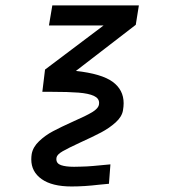

<svg xmlns="http://www.w3.org/2000/svg" viewBox="-20 -570 640 712"><path d="M174 -550H495L483.5 -478L261.5 -307Q356.5 -296.5 397.5 -266.8Q438.5 -237 438.5 -187Q438.5 -175.5 436 -160.5Q432 -137 408.8 -116Q385.5 -95 355.2 -79Q325 -63 278.5 -42Q233 -21 212.2 -9Q191.5 3 189.5 14.5Q189 16.5 189 20Q189 36.5 206.5 42.5Q224 48.5 254.5 48.5Q270 48.5 277.5 48Q304 47.5 325.2 45.5Q346.5 43.5 352 43Q359 42.5 368 41.5Q377 40.5 389.5 39.5L384 111.5Q376.5 112 347 115Q293 121.5 245.5 121.5Q173 121.5 134.5 94.2Q96 67 96 21Q96 11.5 97.5 1.5Q102 -24.5 124.8 -46.2Q147.5 -68 176.8 -83.5Q206 -99 251.5 -119.5Q298.5 -140 321.5 -153.8Q344.5 -167.5 347 -182.5Q347.5 -184.5 347.5 -188.5Q347.5 -205.5 328 -214.5Q308.5 -223.5 271.2 -226.5Q234 -229.5 171 -229.5H137L147 -312L364 -475.5H161.5Z"/></svg>

Font: JuliaMono MediumItalic
Style: Regular
Weight: 500
Italic angle: -9°
Monospace: yes
Designer: cormullion
Foundry: corm
Version: Version 0.049; ttfautohint (v1.8.4)